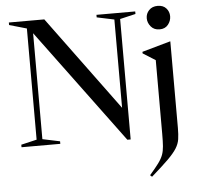

<svg xmlns="http://www.w3.org/2000/svg" viewBox="-62 -800 1131 1095"><g transform="rotate(-5 503.5 -252.0)"><path d="M126.5 -35.5V-672L27 -700.5V-715H230L628 -174V-679.5L528.5 -700.5V-715H750.5V-700.5L661 -679.5V10H642L159.5 -642V-35.5L259 -14.5V0H37V-14.5ZM880.5 -601Q849 -601 830.8 -622.5Q812.5 -644 812.5 -670.5Q812.5 -697 830.8 -716.2Q849 -735.5 880.5 -735.5Q912 -735.5 929.2 -716.2Q946.5 -697 946.5 -670.5Q946.5 -644 929.2 -622.5Q912 -601 880.5 -601ZM843 -428 771.5 -473V-482L933 -527.5H935V-32Q935 6 931 32.5Q927 59 911.2 84.2Q895.5 109.5 860.8 144Q826 178.5 764 232.5L753.5 223Q786.5 185 804.8 160.2Q823 135.5 831 113.8Q839 92 841 64.5Q843 37 843 -6Z"/></g></svg>

Font: Newsreader Display
Style: Regular
Weight: 400
Designer: Hugues Gentile
Foundry: Production Type
Version: Version 1.001